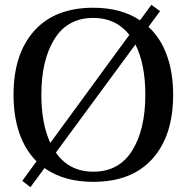

<svg xmlns="http://www.w3.org/2000/svg" viewBox="-20 -742 772 794"><path d="M696 -350Q696 -181 610.5 -85.5Q525 10 366 10Q244 10 164 -47L106 32L72 6L131 -75Q84 -122 60 -191.5Q36 -261 36 -350Q36 -519 121.5 -614.5Q207 -710 366 -710Q481 -710 559 -658L606 -722L642 -696L594 -631Q644 -585 670 -513.5Q696 -442 696 -350ZM188 -151 515 -598Q459 -668 366 -668Q260 -668 205.5 -581Q151 -494 151 -350Q151 -231 188 -151ZM581 -350Q581 -477 540 -558L211 -111Q266 -32 366 -32Q472 -32 526.5 -119Q581 -206 581 -350Z"/></svg>

Font: Trirong Medium
Style: Regular
Weight: 500
Designer: Katatrad Team
Foundry: CadsonDemak
Version: Version 1.001